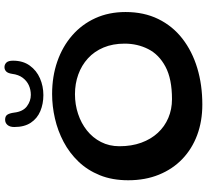

<svg xmlns="http://www.w3.org/2000/svg" viewBox="-52 -790 894 829"><g transform="rotate(-90 394.5 -375.0)"><path d="M358.1 52.1Q286.1 52.1 226.2 29.8Q166.3 7.4 122.7 -34.5Q79.1 -76.5 55.2 -135.5Q31.2 -194.6 31.2 -267.8Q31.2 -336.8 52.9 -390.4Q74.6 -443.9 112 -482.9Q149.4 -521.8 197.2 -547Q245 -572.2 297.9 -584.3Q350.9 -596.5 403.2 -596.5Q479.4 -596.5 544 -574.1Q608.6 -551.6 656.6 -509.8Q704.6 -468 731.1 -409.7Q757.6 -351.4 757.6 -279.4Q757.6 -199.9 727.4 -138.2Q697.2 -76.4 642.8 -34.1Q588.3 8.3 515.7 30.2Q443.1 52.1 358.1 52.1ZM381.3 -78.9Q468.9 -78.9 521.5 -107Q574.1 -135 597.6 -181.6Q621.1 -228.1 621.1 -283.3Q621.1 -334.6 604.3 -374.5Q587.6 -414.4 557.5 -441.8Q527.4 -469.3 487.8 -483.5Q448.2 -497.8 402.8 -497.8Q358.2 -497.8 317.9 -484.4Q277.5 -471.1 246.1 -446.1Q214.6 -421.1 196.4 -385.4Q178.1 -349.8 178.1 -305.8Q178.1 -253.5 193.3 -211.6Q208.5 -169.8 235.8 -140.2Q263 -110.6 300.2 -94.8Q337.5 -78.9 381.3 -78.9ZM399 -634.2Q361.2 -634.2 329.7 -647.4Q298.2 -660.6 279.7 -688.4Q261.1 -716.2 261.1 -759.8Q261.1 -778.8 269.9 -789.1Q278.8 -799.4 292.6 -799.4Q308.1 -799.4 314.3 -789.8Q320.6 -780.2 323.2 -760.9Q327.6 -722.5 350.4 -705.4Q373.2 -688.4 399.9 -688.4Q422.1 -688.4 441.4 -697.1Q460.6 -705.9 473.9 -723.8Q487.1 -741.6 490.6 -769Q493.3 -787.2 500.9 -794.7Q508.6 -802.2 519.6 -802.2Q531.1 -802.2 539.3 -793.9Q547.5 -785.6 547.5 -765.2Q547.5 -722.3 526.3 -693Q505.1 -663.6 471.2 -648.9Q437.3 -634.2 399 -634.2Z"/></g></svg>

Font: Gluten Thin
Style: Regular
Weight: 100
Designer: Tyler Finck
Foundry: Etcetera Type Company
Version: Version 1.300